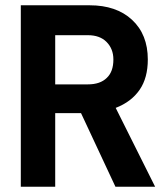

<svg xmlns="http://www.w3.org/2000/svg" viewBox="-20 -710 640 730"><path d="M189.9 -279.8V0H59.1V-689.9H320.8Q422.4 -689.9 481.9 -634.8Q542 -579.1 542 -483.9Q542 -414.1 511.2 -369.1Q479.5 -322.8 419.9 -299.8L569.8 0H418.9L288.1 -279.8ZM314 -389.2Q361.3 -389.2 386.2 -414.1Q411.1 -437.5 411.1 -483.9Q411.1 -524.4 384.8 -550.8Q359.4 -576.2 314 -576.2H189.9V-389.2Z"/></svg>

Font: D-DIN-PRO
Style: Bold
Weight: 700
Designer: Charles Nix
Foundry: Datto Inc.
Version: Version 1.000;hotconv 1.0.109;makeotfexe 2.5.65596